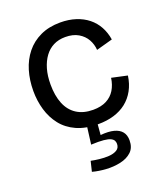

<svg xmlns="http://www.w3.org/2000/svg" viewBox="-140 -626 828 960"><g transform="rotate(-20 273.5 -146.0)"><path d="M299 13Q232 13 184.5 -8.5Q137 -30 107.5 -67.5Q78 -105 64 -153Q50 -201 50 -253Q50 -311 65 -361Q80 -411 110.5 -449Q141 -487 187 -508.5Q233 -530 293 -530Q338 -530 375 -518Q412 -506 439.5 -484Q467 -462 484 -431Q501 -400 507 -362L420 -338Q418 -368 403.5 -394Q389 -420 361 -436.5Q333 -453 292 -453Q256 -453 228.5 -439Q201 -425 182 -399Q163 -373 152.5 -337Q142 -301 142 -255Q142 -195 159.5 -152Q177 -109 212.5 -86Q248 -63 300 -63Q342 -63 371 -78Q400 -93 416.5 -120Q433 -147 438 -183L521 -165Q515 -122 496.5 -88.5Q478 -55 449.5 -32.5Q421 -10 383 1.5Q345 13 299 13ZM187 226 200 172Q218 176 243.5 179Q269 182 294 180.5Q319 179 336 169Q353 159 353 137Q353 128 349 120Q345 112 333 106Q321 100 296.5 97.5Q272 95 230 97L243 -4H297L291 68Q334 64 362 71.5Q390 79 404 96.5Q418 114 418 142Q418 181 395 202.5Q372 224 335.5 232Q299 240 259.5 237.5Q220 235 187 226Z"/></g></svg>

Font: Bricolage Grotesque 48pt Condensed ExtraBold
Style: Regular
Weight: 400
Version: Version 1.000;gftools[0.9.30]